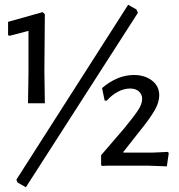

<svg xmlns="http://www.w3.org/2000/svg" viewBox="-20 -698 756 809"><path d="M561 -644 555 -658 520 -678 49 59 54 71 89 91ZM167 -398 169 -638 160 -647 14 -606V-550L20 -547L100 -568V-389L98 -263H169ZM620.5 -358.5C600.2 -374.2 574.7 -382 544 -382C498 -382 453.3 -363.7 410 -327L421 -274H430C444 -290 459.7 -302.5 477 -311.5C494.3 -320.5 511.3 -325 528 -325C544 -325 556.5 -320.8 565.5 -312.5C574.5 -304.2 579 -293.7 579 -281C579 -267 573.3 -251.3 562 -234C550.7 -216.7 531.3 -191.3 504 -158L406 -44V-2L410 1L437 0H603L683 3L691 -52L688 -58L624 -55H501L499 -57L566 -142C596.7 -180 618.5 -210.3 631.5 -233C644.5 -255.7 651 -276.7 651 -296C651 -322 640.8 -342.8 620.5 -358.5Z"/></svg>

Font: Alegreya Sans
Style: Regular
Weight: 400
Designer: Juan Pablo del Peral
Foundry: Huerta Tipografica
Version: Version 1.000;PS 001.000;hotconv 1.0.70;makeotf.lib2.5.58329